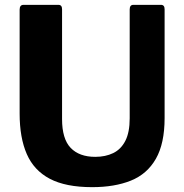

<svg xmlns="http://www.w3.org/2000/svg" viewBox="-20 -762 761 792"><path d="M659 -275Q659 -170 623 -107Q587 -44 520 -17Q453 10 360 10Q251 10 185.5 -24.5Q120 -59 90.5 -126.5Q61 -194 61 -293V-722Q61 -742 77 -742H221Q236 -742 236 -724V-271Q236 -189 271.5 -152Q307 -115 373 -115Q415 -115 447 -130.5Q479 -146 497 -181Q515 -216 515 -274V-723Q515 -742 530 -742H644Q659 -742 659 -724V-275Z"/></svg>

Font: Libre Franklin
Style: Bold
Weight: 700
Designer: Pablo Impallari, Rodrigo Fuenzalida, Nhung Nguyen
Foundry: Impallari Type
Version: Version 3.000